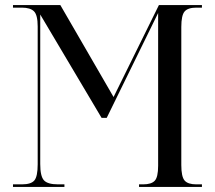

<svg xmlns="http://www.w3.org/2000/svg" viewBox="-20 -734 844 754"><path d="M31 0V-10H66Q102 -10 115 -25.5Q128 -41 128 -89V-630Q128 -675 113.5 -689.5Q99 -704 66 -704H31V-714H217L426 -353L604 -714H773V-704H751Q718 -704 705 -689Q692 -674 692 -628V-86Q692 -40 705 -25Q718 -10 751 -10H773V0H526V-10H542Q574 -10 587.5 -24Q601 -38 601 -83V-683L399 -271H379L138 -677V-90Q138 -42 152.5 -26Q167 -10 208 -10H233V0Z"/></svg>

Font: Noto Serif Display Condensed
Style: Regular
Weight: 400
Width: 3
Designer: Monotype Design Team
Foundry: Monotype Imaging Inc.
Version: Version 2.009